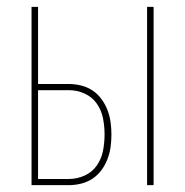

<svg xmlns="http://www.w3.org/2000/svg" viewBox="-20 -540 540 560"><path d="M409 0V-520H428V0ZM72 0V-520H91V-295H181Q199 -295 217 -290.5Q235 -286 250 -276Q265 -266 276 -251Q287 -236 293.5 -219Q300 -202 302.5 -184Q305 -166 305 -148Q305 -129 302.5 -111Q300 -93 293.5 -76Q287 -59 276 -44Q265 -29 250 -19Q235 -9 217 -4.5Q199 0 181 0ZM91 -18H181Q205 -18 227 -28Q249 -38 262.5 -57.5Q276 -77 280.5 -100.5Q285 -124 285 -148Q285 -171 280.5 -194.5Q276 -218 262.5 -237.5Q249 -257 227 -267Q205 -277 181 -277H91Z"/></svg>

Font: Iosevka SS18 Thin
Style: Regular
Weight: 100
Monospace: yes
Designer: Belleve Invis
Foundry: Belleve Invis
Version: Version 25.1.1; ttfautohint (v1.8.4)